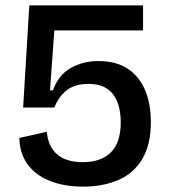

<svg xmlns="http://www.w3.org/2000/svg" viewBox="-20 -680 633 714"><path d="M289 14Q217 14 163.5 -8Q110 -30 81.5 -70.5Q53 -111 52 -167L154 -190Q159 -135 192.5 -106Q226 -77 288 -77Q356 -77 392.5 -113.5Q429 -150 429 -225Q429 -254 423 -280Q417 -306 403 -326Q389 -346 366 -357Q343 -368 309 -368Q281 -368 260 -361Q239 -354 224.5 -341.5Q210 -329 199.5 -313.5Q189 -298 182 -280H66L89 -660H512V-567H182L166 -344H177Q197 -401 243 -427Q289 -453 345 -453Q412 -453 455 -424.5Q498 -396 519.5 -345Q541 -294 541 -226Q541 -142 509 -88.5Q477 -35 420 -10.5Q363 14 289 14Z"/></svg>

Font: Bricolage Grotesque 24pt Medium
Style: Regular
Weight: 500
Designer: Mathieu Triay
Foundry: Atelier Triay
Version: Version 1.001;gftools[0.9.33.dev8+g029e19f]